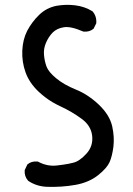

<svg xmlns="http://www.w3.org/2000/svg" viewBox="-20 -757 540 778"><path d="M169.9 0Q127 -2 94.2 -24.4L93.8 -24.9L93.3 -25.4Q78.1 -43 80.1 -66.9V-67.9L80.6 -68.8L90.3 -89.4L90.8 -90.3L91.8 -91.3Q107.4 -104.5 131.3 -102.5H132.3L133.8 -102.1Q170.9 -82 210 -86.4Q223.1 -87.9 235.1 -89.6Q247.1 -91.3 257.6 -93.3Q268.1 -95.2 276.9 -97.7Q289.6 -100.6 303 -109.9Q316.4 -119.1 330.6 -134.8Q357.9 -165 353.5 -206.3Q349.1 -247.6 311 -275.4Q271.5 -304.7 223.6 -326.7Q207 -334.5 191.9 -343.5Q176.8 -352.5 163.1 -363Q149.4 -373.5 136.7 -385.3Q98.6 -421.4 83.5 -463.9Q68.4 -505.9 70.3 -551.8Q72.3 -597.2 90.3 -632.3Q99.6 -649.9 111.6 -666Q123.5 -682.1 138.7 -696.8Q153.8 -711.4 171.4 -720.5Q189 -729.5 208.5 -733.4Q247.1 -740.2 285.2 -735.4Q304.2 -732.9 321.3 -727.1Q338.4 -721.2 353.5 -711.9L354.5 -711.4L355 -710.9Q372.1 -691.4 370.1 -663.6V-662.6L369.6 -661.6L359.9 -642.1L359.4 -640.6L358.4 -640.1Q342.8 -627 318.8 -628.9H317.9L316.9 -629.4Q266.1 -651.4 238.3 -646.5Q210.9 -642.1 193.8 -625.5Q176.8 -607.9 166.5 -584Q156.2 -560.5 158.2 -535.6Q160.2 -510.3 168.5 -487.3Q176.8 -465.3 207.5 -439.9Q238.3 -414.1 287.6 -394Q313 -383.8 336.4 -368.2Q359.9 -352.5 380.9 -332.5Q402.3 -312 415.8 -290.3Q429.2 -268.6 434.6 -245.6Q439.5 -223.1 440.7 -202.4Q441.9 -181.6 439.5 -162.1Q434.6 -124.5 424.3 -100.6Q418.9 -88.4 407.5 -75.2Q396 -62 377.9 -47.4Q359.4 -32.7 336.2 -22.7Q313 -12.7 285.2 -7.8Q230 2 169.9 0Z"/></svg>

Font: NaikaiFont
Style: SemiBold
Weight: 600
Version: Version 1.89